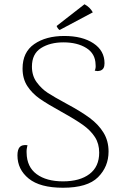

<svg xmlns="http://www.w3.org/2000/svg" viewBox="-20 -870 586 902"><path d="M62 -140Q62 -167 72.5 -179Q83 -191 109 -188Q104 -169 105 -152Q106 -86 152 -52Q198 -18 276 -18Q355 -18 400.5 -52.5Q446 -87 446 -153Q446 -195 426 -226Q406 -257 370.5 -282.5Q335 -308 270 -344Q203 -381 167 -406Q131 -431 108.5 -465.5Q86 -500 86 -548Q86 -625 141 -663Q196 -701 282 -701Q367 -701 419 -666.5Q471 -632 471 -573Q471 -559 466.5 -550.5Q462 -542 451 -538Q443 -536 439 -536Q435 -536 425 -538Q431 -550 429 -567Q428 -618 385.5 -644.5Q343 -671 278 -671Q215 -671 172.5 -644Q130 -617 130 -557Q130 -514 152.5 -483.5Q175 -453 204 -434Q233 -415 294 -382Q361 -346 402 -315.5Q443 -285 466.5 -246.5Q490 -208 490 -158Q490 -87 440.5 -37.5Q391 12 276 12Q168 12 115 -31Q62 -74 62 -140ZM260 -729Q256 -731 251.5 -737.5Q247 -744 246 -748L377 -850Q403 -836 416 -812Z"/></svg>

Font: Arima Madurai ExtraLight
Style: Regular
Weight: 275
Designer: Joana Correia and Natanael Gama
Foundry: NDISCOVER
Version: Version 1.019